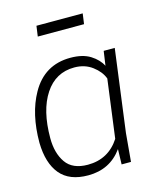

<svg xmlns="http://www.w3.org/2000/svg" viewBox="-110 -802 737 890"><g transform="rotate(-15 258.0 -357.0)"><path d="M474 -530H421ZM203 9Q113 9 69 -44Q25 -97 23 -195Q23 -334 76 -428Q138 -539 263 -539Q322 -539 358.5 -516Q395 -493 411 -461L421 -530H474L422 -135L410 0H365L367 -73Q308 9 203 9ZM214 -39Q313 -39 367 -122L404 -402Q391 -437 355 -464Q319 -491 269 -491Q179 -491 128 -413.5Q77 -336 77 -203Q77 -131 109 -85Q141 -39 214 -39ZM365 -673H143L150 -723H372Z"/></g></svg>

Font: Tanohe Sans Light
Style: Italic
Weight: 300
Designer: Village Type and Design LLC & Cristiano Sobral
Foundry: Cooper Hewitt Smithsonian Design Museum
Version: Version 1.00;September 29, 2021;FontCreator 13.0.0.2655 64-b